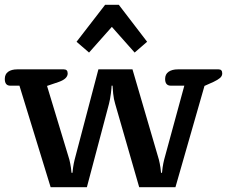

<svg xmlns="http://www.w3.org/2000/svg" viewBox="-22 -780 946 800"><path d="M297 -606 416 -760H473L591 -606L539 -561L444 -668L349 -561ZM59 -423H21Q-2 -423 -2 -451Q-2 -471 12 -481Q26 -491 50 -491H244Q260 -491 260 -474Q260 -452 224 -439L174 -422L267 -115Q271 -99 273.5 -82Q276 -65 276 -60H280Q280 -65 282.5 -82Q285 -99 289 -115L388 -491H530L640 -115Q644 -99 646.5 -82Q649 -65 649 -60H653Q653 -65 655.5 -82Q658 -99 662 -115L746 -423H690Q666 -423 666 -451Q666 -471 680.5 -481Q695 -491 719 -491H889Q904 -491 904 -474Q904 -463 894.5 -455Q885 -447 868 -439L830 -422L709 0H558L458 -347Q452 -366 449.5 -390.5Q447 -415 447 -423H443Q443 -415 440 -390.5Q437 -366 432 -347L340 0H189Z"/></svg>

Font: Maitree Semibold
Style: Regular
Weight: 600
Designer: CadsonDemak Team
Foundry: CadsonDemak
Version: Version 1.000